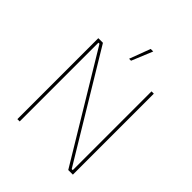

<svg xmlns="http://www.w3.org/2000/svg" viewBox="-237 -1027 1174 1174"><g transform="rotate(45 350.0 -440.0)"><path d="M110 0H130V-681H139L550 0H590V-700H570V-19H561L150 -700H110ZM405 -880H383L332 -744H349Z"/></g></svg>

Font: Fixel Variable
Style: Regular
Weight: 100
Width: 3
Designer: AlfaBravo + MacPaw
Foundry: Kyrylo Tkachov, Marchela Mozhyna, Serhii Makarenko, Maria Weinstein, Zakhar Kryvoshyya
Version: Version 1.211